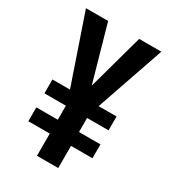

<svg xmlns="http://www.w3.org/2000/svg" viewBox="-175 -807 805 900"><g transform="rotate(30 227.0 -357.0)"><path d="M227 -413 310 -714H430L303 -346H400V-271H284V-195H400V-120H284V0H169V-120H53V-195H169V-271H53V-346H148L22 -714H142Z"/></g></svg>

Font: Noto Sans Devanagari UI ExtraCondensed SemiBold
Style: Regular
Weight: 600
Width: 2
Designer: Jelle Bosma - Monotype Design Team
Foundry: Monotype Imaging Inc.
Version: Version 2.004; ttfautohint (v1.8.4.7-5d5b)